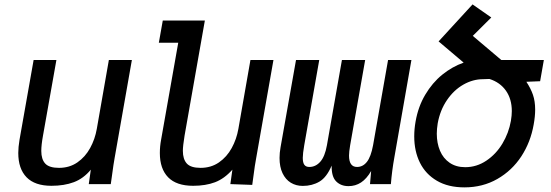

<svg xmlns="http://www.w3.org/2000/svg" viewBox="-20 -816 2440 851"><path d="M61 -138Q61 -163.5 66.5 -196.5L129 -550H230L170.5 -214.5Q163 -173.5 163 -147Q163 -110 180.5 -91Q198 -72 241.5 -72Q288 -72 323 -96.2Q358 -120.5 379.5 -159.8Q401 -199 409 -244.5L462.5 -550H564.5L488 -115.5Q483.5 -91.5 476.5 -39Q477.5 -45.5 471 0H373.5L382.5 -64Q350 -24.5 307.2 -8.5Q264.5 7.5 208 7.5Q134.5 7.5 97.8 -30.2Q61 -68 61 -138Z M688.5 -137.5Q688.5 -167.5 694 -196.5L770 -626.5H684L701.5 -725H888L798 -214.5Q790.5 -168.5 790.5 -147.5Q790.5 -110.5 808 -91.2Q825.5 -72 869 -72Q915.5 -72 950.5 -96.2Q985.5 -120.5 1007 -159.8Q1028.5 -199 1036.5 -244.5L1090 -550H1192L1115.5 -115.5Q1109.5 -84 1103.5 -36.5Q1102.5 -28.5 1098 3.5L1001 0L1010 -64Q974.5 -24 933 -8.2Q891.5 7.5 836 7.5Q762 7.5 725.2 -30.2Q688.5 -68 688.5 -137.5Z M1712.5 0H1620L1625 -58Q1605 -23.5 1580.2 -7.2Q1555.5 9 1524.5 9Q1491 9 1470 -12Q1449 -33 1450 -82Q1428 -30 1395.8 -11Q1363.5 8 1322 8Q1292 8 1268.8 -6.2Q1245.5 -20.5 1232.2 -48.5Q1219 -76.5 1219 -116Q1219 -138 1223.5 -163.5L1292 -550H1395L1328.5 -172.5Q1322 -134.5 1322 -116.5Q1322 -95 1329 -85.5Q1336 -76 1351 -76Q1379 -76 1399.5 -99Q1420 -122 1429 -172L1495.5 -550H1598.5L1532 -172.5Q1527 -142.5 1527 -126.5Q1527 -76 1562.5 -76Q1588.5 -76 1606.2 -98.5Q1624 -121 1633.5 -172L1700 -550H1803.5L1728 -119Q1717 -58 1712.5 0Z M1816 -211.5Q1816 -244 1822 -277.5Q1833.5 -343.5 1864.8 -396.2Q1896 -449 1940 -484.8Q1984 -520.5 2035 -538.5L1924 -632.5L2074.5 -796.5L2157.5 -738.5L2075.5 -657L2202 -550H2390.5L2374 -456L2313 -453.5Q2332.5 -424 2342.2 -395.8Q2352 -367.5 2352 -330Q2352 -300.5 2345.5 -264.5Q2332 -186.5 2290.8 -123.2Q2249.5 -60 2184.5 -22.8Q2119.5 14.5 2038.5 14.5Q1966.5 14.5 1916.5 -14.8Q1866.5 -44 1841.2 -95Q1816 -146 1816 -211.5ZM2244.5 -280.5Q2248.5 -304.5 2248.5 -323.5Q2248.5 -377 2222.5 -414Q2196.5 -451 2149.5 -466L2121 -465Q2076 -465 2033.8 -441Q1991.5 -417 1961 -372.2Q1930.5 -327.5 1920 -269Q1916 -244 1916 -223.5Q1916 -181.5 1930.2 -147.8Q1944.5 -114 1973 -94.5Q2001.5 -75 2042 -75Q2092.5 -75 2135.5 -103.8Q2178.5 -132.5 2206.8 -179.5Q2235 -226.5 2244.5 -280.5Z"/></svg>

Font: JuliaMono MediumItalic
Style: Regular
Weight: 500
Italic angle: -9°
Monospace: yes
Designer: cormullion
Foundry: corm
Version: Version 0.049; ttfautohint (v1.8.4)